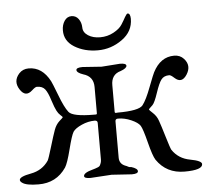

<svg xmlns="http://www.w3.org/2000/svg" viewBox="-50 -644 764 704"><g transform="rotate(-5 332.5 -292.0)"><path d="M443.8 -585.9Q453.6 -585.9 454.1 -565.9Q454.1 -519 413.6 -490.2Q373 -460.9 323.7 -460.9Q274.4 -460.9 237.8 -483.4Q201.7 -505.9 202.1 -544.9Q202.1 -564.9 211.9 -579.6Q221.7 -594.2 237.8 -594.2Q253.9 -594.2 263.7 -581.1Q273.4 -567.9 273.9 -549.8Q273.9 -531.2 292 -519.5Q310.1 -507.8 336.4 -507.8Q363.3 -507.8 385.7 -520Q408.2 -532.2 417.5 -546.9Q426.8 -561.5 433.6 -574.2Q440.4 -585.9 443.8 -585.9ZM232.9 -5.9Q232.9 -18.1 266.1 -26.9L275.9 -29.8Q289.1 -33.7 293 -38.1Q299.8 -49.3 299.8 -61V-195.8Q299.8 -204.6 290 -205.1Q265.1 -205.1 241.2 -194.3Q217.3 -183.6 209 -171.4Q201.2 -158.7 188.5 -108.4Q175.8 -58.1 166 -43Q129.9 10.3 64 9.8Q19 9.8 3.9 -2Q-2.9 -6.8 -2.9 -12.2Q-2.9 -24.4 39.6 -32.2Q82 -40 105 -74.2Q108.9 -81.1 121.6 -123.5Q134.3 -166 141.1 -184.6Q147.9 -203.1 160.6 -214.8Q173.8 -226.1 173.8 -228Q173.8 -229.5 166 -236.3Q158.2 -243.2 152.8 -253.9Q147 -264.6 137.7 -293Q128.9 -321.8 119.1 -334.5Q109.4 -347.2 88.9 -347.2Q83 -347.2 70.8 -335.9Q44.9 -312 24.9 -343.3Q4.9 -374.5 29.3 -401.9Q43 -417 64.9 -417Q114.7 -417 143.1 -362.8Q146 -357.9 164.1 -311Q181.6 -264.2 196.3 -245.6Q210.9 -227.1 289.1 -227.1H293Q299.8 -226.1 299.8 -231V-328.1Q299.8 -367.2 262.2 -377.9Q239.3 -385.7 238.8 -395.5Q238.8 -404.8 262.2 -404.8L332 -399.9L399.9 -404.8Q422.9 -404.8 422.9 -395.5Q422.9 -386.2 399.9 -377.9Q364.7 -368.2 365.2 -328.1V-231Q365.2 -226.1 370.1 -226.6Q375 -227.1 376 -227.1Q454.1 -227.1 468.8 -245.6Q483.4 -264.2 501 -311Q519 -357.9 522 -362.8Q549.8 -417 600.1 -417Q622.1 -417 635.7 -401.9Q659.7 -375.5 639.6 -343.8Q619.6 -312.5 594.2 -335.9Q582 -347.2 576.2 -347.2Q556.6 -347.2 546.9 -334.5Q537.1 -321.8 525.4 -286.6Q513.7 -251.5 505.4 -243.2Q497.1 -235.4 494.1 -232.4Q491.2 -229.5 491.2 -228Q491.2 -226.6 504.9 -213.9Q518.6 -201.2 524.4 -183.6Q530.8 -166 543.5 -123.5Q556.2 -81.1 560.1 -74.2Q583 -40 625.5 -32.2Q668 -24.4 668 -12.2Q668 9.8 601.6 9.8Q535.2 9.8 499 -43Q489.3 -58.1 476.6 -108.4Q463.9 -158.7 456.1 -171.4Q448.2 -183.6 423.8 -194.3Q399.4 -205.1 375 -205.1Q365.2 -205.1 365.2 -195.8V-62Q365.2 -38.6 388.2 -30.3Q393.1 -28.8 396.5 -26.4Q399.9 -23.9 408.2 -23.9Q431.2 -16.6 431.2 -6.8Q431.2 2.9 408.2 2.9L334 -2L255.9 2.9Q232.9 2.9 232.9 -5.9Z"/></g></svg>

Font: EBGaramond
Style: Regular
Weight: 400
Version: Version 000.012g